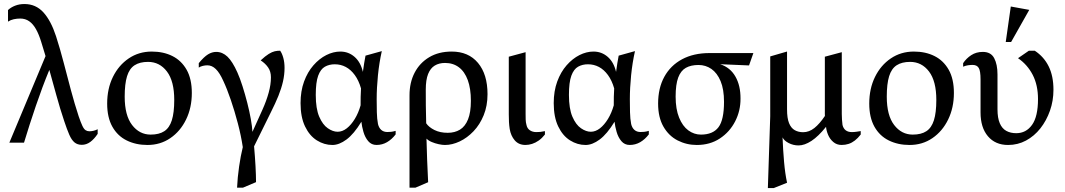

<svg xmlns="http://www.w3.org/2000/svg" viewBox="-20 -723 5399 973"><path d="M27.4 0 210.8 -438.7 189 -510.1Q177.5 -548.1 162.6 -574.8Q147.7 -601.5 128.1 -615.2Q108.4 -629 82.7 -629Q66.1 -629 50.1 -625.6Q34.1 -622.2 20.6 -613.4V-672.1Q35.1 -685.8 56.6 -694.2Q78.1 -702.6 104 -702.6Q161.4 -702.6 199.8 -660.5Q238.2 -618.3 263.9 -539.6Q284.7 -475 302.8 -405.2Q321 -335.4 339.4 -266.3Q357.8 -197.2 378.7 -133.6Q389.7 -101.6 397.5 -85.2Q405.3 -68.7 413.8 -63.2Q422.3 -57.7 433 -57.7Q441.7 -57.7 452.8 -60Q463.8 -62.4 475 -68V-44.6Q457.3 -18.1 437.5 -3.6Q417.7 10.9 394.6 10.9Q372.4 10.9 357.6 -1.3Q342.8 -13.5 331.1 -40.3Q319.4 -67.2 305.4 -109.4Q284.4 -171.8 265.8 -239.7Q247.1 -307.5 230 -368.8Q194.4 -282.7 161.6 -186.2Q128.8 -89.8 101.7 0Z M727.1 11.7Q668.6 11.7 622.2 -11.2Q575.8 -34 549.4 -80.9Q523.1 -127.9 523.1 -198.1Q523.1 -273.7 552.2 -333.1Q581.3 -392.4 632.4 -427Q683.6 -461.7 749.1 -461.7Q808.6 -461.7 854 -438.8Q899.4 -416 925.7 -369.6Q952.1 -323.1 952.1 -251.9Q952.1 -177.1 923 -117.4Q893.9 -57.6 843.2 -23Q792.6 11.7 727.1 11.7ZM743.4 -40.9Q786.3 -40.9 812.4 -58Q838.6 -75 850.8 -113.5Q863 -151.9 863 -216.6Q863 -311.8 826 -360.6Q789 -409.4 730.1 -409.4Q688.2 -409.4 662 -392.3Q635.7 -375.2 623.8 -336.6Q611.9 -298.1 611.9 -233.4Q611.9 -138.2 649.3 -89.6Q686.7 -40.9 743.4 -40.9Z M1181.4 228Q1183.8 175.5 1191.7 120.9Q1199.6 66.3 1210.4 22.6Q1201.6 -36.2 1185.2 -98.3Q1168.9 -160.4 1149.7 -216.6Q1130.5 -272.9 1111.3 -313.7Q1093.2 -354 1073.7 -373Q1054.3 -392 1031.1 -392Q1019.8 -392 1008 -389.2Q996.1 -386.5 987.3 -380.5V-403Q1013.9 -435.1 1034.3 -447.6Q1054.7 -460 1075.7 -460Q1107.4 -460 1132.8 -435.7Q1158.2 -411.4 1183 -355.9Q1196.3 -326.5 1209.1 -285.8Q1222 -245.2 1233.1 -201.9Q1244.2 -158.7 1251.1 -119.7Q1258 -80.7 1259.3 -54.8L1310.4 -168Q1330.1 -211.8 1341.5 -253.1Q1353 -294.5 1353 -331Q1353 -360.7 1338.8 -381.1Q1324.7 -401.6 1301 -417Q1325.1 -439.3 1342 -449.7Q1359 -460.1 1372.2 -463.1Q1385.5 -466.1 1399.7 -466.1Q1409.4 -452.6 1415.7 -429.8Q1422 -407 1422 -379Q1422 -344.4 1414 -309.6Q1406 -274.8 1390.8 -237Q1375.5 -199.3 1352.9 -154.5L1267.6 18.5Q1272.3 71.4 1274.9 119.4Q1277.5 167.3 1277.5 200L1211.4 228Z M1664.6 11.7Q1623 11.7 1585.8 -11.6Q1548.6 -34.9 1525.9 -82.2Q1503.1 -129.4 1503.1 -200.4Q1503.1 -261.1 1520.8 -309.6Q1538.6 -358.1 1568.4 -392.1Q1598.3 -426.1 1633.7 -443.9Q1669.2 -461.7 1704.6 -461.7Q1746.1 -461.7 1776.9 -434.8Q1807.7 -407.9 1819 -358.7Q1821.8 -380.3 1825.4 -402.3Q1828.9 -424.2 1832.3 -441L1914.9 -464Q1901.7 -405.4 1895.3 -341.4Q1888.9 -277.4 1888.9 -220.3Q1888.9 -188.6 1889.7 -154.4Q1890.5 -120.2 1895.5 -94.6Q1900 -75.4 1912 -64.7Q1924.1 -54 1943 -54Q1953.1 -54 1962.2 -55Q1971.3 -55.9 1985 -59.9V-41.9Q1965.6 -16.6 1941.3 -2.5Q1917 11.6 1888 11.6Q1862.3 11.6 1846 -7.7Q1829.8 -26.9 1821.8 -54.7Q1813.8 -82.4 1811.4 -106.1Q1773.5 -43.9 1736.1 -16.1Q1698.7 11.7 1664.6 11.7ZM1691 -55.3Q1714.9 -55.3 1737.2 -72.6Q1759.4 -89.9 1777.9 -120.1Q1796.4 -150.4 1807.4 -189.2Q1807.3 -212.9 1807.7 -232.1Q1808.1 -251.4 1809.5 -274.9Q1798 -315.2 1777.9 -342.7Q1757.9 -370.1 1732.2 -383.7Q1706.6 -397.2 1676.7 -397.2Q1648.2 -397.2 1626.5 -384.9Q1604.7 -372.7 1592.4 -339.3Q1580.2 -305.9 1580.2 -242.1Q1580.2 -172.5 1597.7 -131.7Q1615.3 -90.8 1641.2 -73.1Q1667.1 -55.3 1691 -55.3Z M2055.3 228V-240.1Q2055.3 -305 2081.2 -354.6Q2107 -404.2 2154.9 -432.9Q2202.8 -461.7 2269.3 -461.7Q2354.2 -461.7 2402.4 -404.1Q2450.6 -346.4 2450.6 -245.7Q2450.6 -186.7 2431.2 -139.1Q2411.9 -91.6 2379.8 -57.9Q2347.7 -24.3 2309.7 -6.3Q2271.6 11.7 2234.9 11.7Q2221.2 11.7 2203 7.7Q2184.8 3.8 2168 -3.3Q2151.2 -10.3 2141.3 -20.6Q2142.7 31.7 2144.6 87.4Q2146.5 143.1 2149.7 200.4L2085.4 228ZM2248.9 -50Q2284.6 -50 2311 -66Q2337.3 -82 2351.8 -118Q2366.3 -154 2366.3 -212Q2366.3 -274 2350.6 -317Q2334.8 -360 2305.5 -382Q2276.3 -404 2235.4 -404Q2205.2 -404 2183.3 -390.8Q2161.4 -377.6 2149.5 -348Q2137.7 -318.4 2137.7 -268.4Q2137.7 -231.9 2138 -188.9Q2138.4 -145.9 2139.8 -98.2Q2153.2 -78.4 2181.5 -64.2Q2209.9 -50 2248.9 -50Z M2642.9 11.6Q2608.7 11.6 2588.7 -11.6Q2568.7 -34.8 2563 -69.4Q2560.3 -86.9 2559.3 -105.4Q2558.4 -124 2558.4 -143V-435.6L2643.6 -458.6V-145.4Q2643.6 -131.3 2644 -117Q2644.4 -102.8 2648 -90Q2651.6 -71.9 2665.3 -62.8Q2678.9 -53.6 2697.7 -53.6Q2707.5 -53.6 2717.9 -54.5Q2728.3 -55.5 2741.5 -58.5V-41.3Q2727 -22.8 2710.4 -11Q2693.7 0.7 2676.7 6.1Q2659.8 11.6 2642.9 11.6Z M2947.6 11.7Q2906 11.7 2868.8 -11.6Q2831.6 -34.9 2808.9 -82.2Q2786.1 -129.4 2786.1 -200.4Q2786.1 -261.1 2803.8 -309.6Q2821.6 -358.1 2851.4 -392.1Q2881.3 -426.1 2916.7 -443.9Q2952.2 -461.7 2987.6 -461.7Q3029.1 -461.7 3059.9 -434.8Q3090.7 -407.9 3102 -358.7Q3104.8 -380.3 3108.4 -402.3Q3111.9 -424.2 3115.3 -441L3197.9 -464Q3184.7 -405.4 3178.3 -341.4Q3171.9 -277.4 3171.9 -220.3Q3171.9 -188.6 3172.7 -154.4Q3173.5 -120.2 3178.5 -94.6Q3183 -75.4 3195 -64.7Q3207.1 -54 3226 -54Q3236.1 -54 3245.2 -55Q3254.3 -55.9 3268 -59.9V-41.9Q3248.6 -16.6 3224.3 -2.5Q3200 11.6 3171 11.6Q3145.3 11.6 3129 -7.7Q3112.8 -26.9 3104.8 -54.7Q3096.8 -82.4 3094.4 -106.1Q3056.5 -43.9 3019.1 -16.1Q2981.7 11.7 2947.6 11.7ZM2974 -55.3Q2997.9 -55.3 3020.2 -72.6Q3042.4 -89.9 3060.9 -120.1Q3079.4 -150.4 3090.4 -189.2Q3090.3 -212.9 3090.7 -232.1Q3091.1 -251.4 3092.5 -274.9Q3081 -315.2 3060.9 -342.7Q3040.9 -370.1 3015.2 -383.7Q2989.6 -397.2 2959.7 -397.2Q2931.2 -397.2 2909.5 -384.9Q2887.7 -372.7 2875.4 -339.3Q2863.2 -305.9 2863.2 -242.1Q2863.2 -172.5 2880.7 -131.7Q2898.3 -90.8 2924.2 -73.1Q2950.1 -55.3 2974 -55.3Z M3511.1 11.7Q3459.2 11.7 3414.1 -11.3Q3369.1 -34.3 3342.1 -81.3Q3315.1 -128.3 3315.1 -198.3Q3315.1 -276.3 3346.5 -333.8Q3378 -391.2 3436.4 -422.6Q3494.9 -454.1 3576 -454.1H3797.9L3775.9 -391.4L3629.5 -397.6Q3680.9 -380.9 3707 -334.8Q3733.1 -288.8 3732.7 -223.6Q3733.2 -162 3705.6 -108Q3677.9 -54.1 3628 -21.2Q3578.1 11.7 3511.1 11.7ZM3532.1 -40.9Q3592.8 -40.9 3620.9 -78.1Q3649.1 -115.2 3649.1 -207Q3649.1 -270.7 3631.7 -312Q3614.3 -353.3 3585.3 -373.5Q3556.2 -393.7 3519.9 -393.7Q3481.4 -393.7 3455.8 -379.3Q3430.2 -365 3417 -330.2Q3403.9 -295.3 3403.9 -233.3Q3403.9 -170.2 3421.5 -126.9Q3439.1 -83.7 3468.2 -62.3Q3497.4 -40.9 3532.1 -40.9Z M3871.3 230 3883.3 -134V-437.1L3968.5 -461.9V-169Q3968.5 -123.6 3978.8 -98.6Q3989.1 -73.6 4007.6 -63.3Q4026.1 -53 4050 -53Q4080.3 -53 4107 -74.2Q4133.6 -95.4 4160.4 -135.3Q4159.9 -142.6 4160 -148.7Q4160.1 -154.9 4160.1 -160.8V-435.6L4245.9 -458.6V-145.4Q4245.9 -131.4 4246.9 -117.3Q4248 -103.1 4249.5 -90Q4254 -71.6 4266 -62.6Q4278 -53.6 4297 -53.6Q4307.8 -53.6 4318.9 -55.2Q4330 -56.7 4341.9 -58.7V-41.3Q4327.4 -22.8 4312.3 -11Q4297.2 0.7 4280.8 6.1Q4264.4 11.6 4245 11.6Q4220.3 11.6 4202.9 -3.4Q4185.5 -18.3 4176.7 -39.4Q4167.8 -60.5 4166.1 -80.3Q4127.4 -32 4092.3 -9Q4057.2 14 4027 14Q4000 14 3976.6 1.8Q3953.2 -10.3 3945.7 -26.9Q3948.2 37.3 3953.4 97.1Q3958.6 156.8 3968.6 203.1L3901.4 230Z M4589.1 11.7Q4530.6 11.7 4484.2 -11.2Q4437.8 -34 4411.4 -80.9Q4385.1 -127.9 4385.1 -198.1Q4385.1 -273.7 4414.2 -333.1Q4443.3 -392.4 4494.4 -427Q4545.6 -461.7 4611.1 -461.7Q4670.6 -461.7 4716 -438.8Q4761.4 -416 4787.7 -369.6Q4814.1 -323.1 4814.1 -251.9Q4814.1 -177.1 4785 -117.4Q4755.9 -57.6 4705.2 -23Q4654.6 11.7 4589.1 11.7ZM4605.4 -40.9Q4648.3 -40.9 4674.4 -58Q4700.6 -75 4712.8 -113.5Q4725 -151.9 4725 -216.6Q4725 -311.8 4688 -360.6Q4651 -409.4 4592.1 -409.4Q4550.2 -409.4 4524 -392.3Q4497.7 -375.2 4485.8 -336.6Q4473.9 -298.1 4473.9 -233.4Q4473.9 -138.2 4511.3 -89.6Q4548.7 -40.9 4605.4 -40.9Z M5088.7 11.7Q5023.9 11.7 4986.5 -32.5Q4949.1 -76.6 4949.1 -153.3V-321Q4949.1 -363.5 4939.9 -378.8Q4930.8 -394 4909 -394Q4898.4 -394 4886 -392.3Q4873.6 -390.6 4860.9 -385V-403Q4877 -427.3 4902.1 -443.6Q4927.2 -460 4960.6 -460Q5001.6 -460 5018.3 -428.2Q5035 -396.5 5035 -346V-169.3Q5035 -125.3 5046.6 -98.4Q5058.1 -71.6 5079.5 -59.8Q5101 -48 5129.9 -48Q5180.1 -48 5210.2 -90.3Q5240.3 -132.6 5240.3 -220.9Q5240.3 -291.8 5213.4 -343.8Q5186.4 -395.8 5139 -428.1L5193.9 -465.9H5224Q5270.2 -435.5 5294.4 -386.6Q5318.6 -337.7 5318.6 -268Q5318.6 -212.2 5300.9 -162Q5283.3 -111.8 5252.3 -72.4Q5221.2 -33.1 5179.5 -10.7Q5137.8 11.7 5088.7 11.7ZM5076.8 -510.1 5102.4 -690 5196 -673 5104 -510.1Z"/></svg>

Font: Ancizar Serif Light
Style: Regular
Weight: 300
Designer: Cesar Puertas, Viviana Monsalve, Julian Moncada, Julian Prieto, Jose Castro, Felipe Aragon, Mariel Hernandez, Sara Alarc
Version: Version 8.100